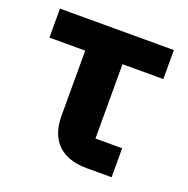

<svg xmlns="http://www.w3.org/2000/svg" viewBox="-100 -620 701 716"><g transform="rotate(20 250.0 -262.5)"><path d="M416 0H318Q242 0 202 -39Q162 -78 162 -153V-410H20V-525H472V-410H310V-115H416Z"/></g></svg>

Font: IBM Plex Sans
Style: Bold
Weight: 700
Designer: Mike Abbink, Paul van der Laan, Pieter van Rosmalen
Foundry: Bold Monday
Version: Version 3.201